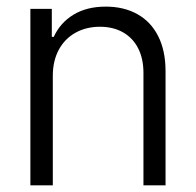

<svg xmlns="http://www.w3.org/2000/svg" viewBox="-20 -557 589 577"><path d="M138.7 0H71.3V-530.3H135.7V-446.3H141.6Q161.1 -488.8 200.9 -512.9Q240.7 -537.1 297.9 -537.1Q352.1 -537.1 392.6 -514.6Q433.1 -492.2 455.3 -448.5Q477.5 -404.8 477.5 -342.8V0H411.1V-337.9Q411.1 -380.4 395.3 -411.6Q379.4 -442.9 349.9 -459.7Q320.3 -476.6 280.3 -476.6Q239.3 -476.6 207 -458.7Q174.8 -440.9 156.7 -407.5Q138.7 -374 138.7 -329.1Z"/></svg>

Font: Pretendard GOV Light
Style: Regular
Weight: 300
Designer: Base glyphs from Inter by Rasmus Andersson; Hangeul glyphs from Noto Sans CJK(Source Han Sans) by Jang Soo-young and Kan
Foundry: Kil Hyung-jin
Version: Version 1.309